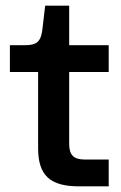

<svg xmlns="http://www.w3.org/2000/svg" viewBox="-20 -660 430 680"><path d="M260 0H365V-95H280C241 -95 225 -111 225 -150V-405H365V-500H225V-640H140L130 -555C125 -514 111 -500 70 -500H15V-405H115V-135C115 -39 157 0 260 0Z"/></svg>

Font: Goli Medium
Style: Regular
Weight: 500
Designer: jaikishan Patel
Foundry: MagicType
Version: Version 1.000;Glyphs 3.2 (3242)